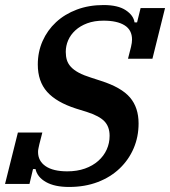

<svg xmlns="http://www.w3.org/2000/svg" viewBox="-38 -730 675 762"><path d="M236 12Q179 12 144.5 -7.5Q110 -27 103 -59H93L79 0H-18L33 -204H130L118 -157Q116 -147 114.5 -140.5Q113 -134 113 -127Q113 -91 143 -70.5Q173 -50 229 -50Q268 -50 299 -61Q330 -72 352 -91.5Q374 -111 385.5 -136.5Q397 -162 397 -191Q397 -227 376.5 -248.5Q356 -270 306 -286L264 -299Q186 -324 149 -365.5Q112 -407 112 -474Q112 -524 131 -567Q150 -610 184.5 -642Q219 -674 267 -692Q315 -710 373 -710Q430 -710 461 -689.5Q492 -669 496 -641H506L520 -698H617L567 -497H470L482 -544Q486 -561 486 -573Q486 -611 456.5 -629.5Q427 -648 373 -648Q336 -648 308 -637.5Q280 -627 261 -609.5Q242 -592 232.5 -570Q223 -548 223 -524Q223 -506 227.5 -491.5Q232 -477 243.5 -464.5Q255 -452 274.5 -441.5Q294 -431 323 -422L363 -409Q444 -383 478 -343Q512 -303 512 -240Q512 -187 492.5 -141.5Q473 -96 437 -61.5Q401 -27 350 -7.5Q299 12 236 12Z"/></svg>

Font: IBM Plex Serif SemiBold
Style: Italic
Weight: 600
Italic angle: -14°
Designer: Mike Abbink, Paul van der Laan, Pieter van Rosmalen
Foundry: Bold Monday
Version: Version 2.5